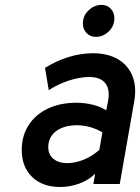

<svg xmlns="http://www.w3.org/2000/svg" viewBox="-20 -736 562 768"><path d="M221 12Q149.5 12 108.2 -28.5Q67 -69 67 -136Q67 -193 94.5 -235.5Q122 -278 171.2 -301.5Q220.5 -325 286.5 -325Q319.5 -325 351.5 -317Q383.5 -309 405 -294.5L412 -330Q421 -377.5 401.5 -402.8Q382 -428 336.5 -428Q300 -428 257 -414.2Q214 -400.5 175 -375.5L160 -464.5Q207 -493.5 255.2 -508.2Q303.5 -523 352 -523Q411.5 -523 452 -499Q492.5 -475 509.8 -431.8Q527 -388.5 517 -331L459 0H353.5L360.5 -41Q336 -16.5 298.5 -2.2Q261 12 221 12ZM249 -83.5Q281.5 -83.5 316 -97.8Q350.5 -112 377.5 -137L389.5 -206.5Q368.5 -219.5 342 -227.2Q315.5 -235 288 -235Q252.5 -235 226.8 -224.2Q201 -213.5 187 -193.8Q173 -174 173 -147.5Q173 -118 193.5 -100.8Q214 -83.5 249 -83.5ZM363 -588.5Q340.5 -588.5 326 -604.2Q311.5 -620 311.5 -642Q311.5 -673 334.5 -694.8Q357.5 -716.5 386 -716.5Q409 -716.5 423.2 -701Q437.5 -685.5 437.5 -663Q437.5 -632 415 -610.2Q392.5 -588.5 363 -588.5Z"/></svg>

Font: Overpass SemiBold
Style: Italic
Weight: 600
Italic angle: -10°
Designer: Delve Withrington, Dave Bailey, Thomas Jockin
Foundry: Delve Fonts LLC
Version: Version 4.000